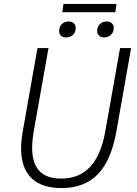

<svg xmlns="http://www.w3.org/2000/svg" viewBox="-20 -944 696 974"><path d="M87 -191Q87 -227 95 -275L170 -700H226L151 -277Q143 -229 143 -195Q143 -116 179.5 -77Q216 -38 291 -38Q472 -38 514 -277L589 -700H645L570 -275Q544 -130 476 -60Q408 10 292 10Q191 10 139 -41Q87 -92 87 -191ZM302 -924H571L565 -882H296ZM280 -786Q280 -808 293.5 -821.5Q307 -835 329 -835Q345 -835 354.5 -826Q364 -817 364 -802Q364 -781 350.5 -767.5Q337 -754 315 -754Q299 -754 289.5 -763Q280 -772 280 -786ZM473 -787Q473 -808 486.5 -821.5Q500 -835 522 -835Q538 -835 547.5 -826Q557 -817 557 -802Q557 -781 543 -767.5Q529 -754 507 -754Q492 -754 482.5 -763.5Q473 -773 473 -787Z"/></svg>

Font: Sarabun ExtraLight
Style: Italic
Weight: 275
Italic angle: -10°
Designer: Suppakit Chalermlarp | Katatrad Co.,Ltd.
Foundry: Cadson Demak Co.,Ltd.
Version: Version 1.000; ttfautohint (v1.6)